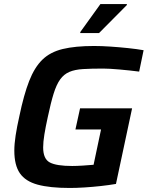

<svg xmlns="http://www.w3.org/2000/svg" viewBox="-20 -924 732 952"><path d="M326 8Q227 8 166.5 -8.5Q106 -25 78.5 -65Q51 -105 51 -177Q51 -210 57.5 -252.5Q64 -295 76 -348Q98 -454 124.5 -522Q151 -590 190 -628Q229 -666 291 -681Q353 -696 446 -696Q484 -696 528 -693Q572 -690 615 -685.5Q658 -681 692 -675L670 -569Q623 -575 572 -579.5Q521 -584 491 -584Q432 -584 391.5 -581.5Q351 -579 324 -567.5Q297 -556 278.5 -530.5Q260 -505 246 -460Q232 -415 217 -344Q206 -294 200 -257Q194 -220 194 -193Q194 -136 227 -118.5Q260 -101 338 -101Q360 -101 391.5 -103Q423 -105 444 -107L481 -282H354L377 -387H635L555 -12Q520 -6 479 -1.5Q438 3 398 5.5Q358 8 326 8ZM378 -760V-765L478 -904H609V-899L471 -760Z"/></svg>

Font: Saira SemiBold
Style: Italic
Weight: 600
Italic angle: -12°
Designer: Hector Gatti with collaboration of the Omnibus-Type team
Foundry: Omnibus-Type
Version: Version 1.100; ttfautohint (v1.8.3)